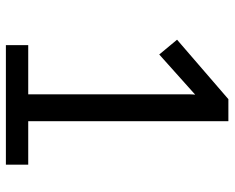

<svg xmlns="http://www.w3.org/2000/svg" viewBox="-90 -686 777 636"><g transform="rotate(90 298.0 -368.5)"><path d="M526 0V-74H382V-737H309L112 -567L161 -508L294 -627C293 -620 293 -611 293 -602V-74H130V0Z"/></g></svg>

Font: Spoqa Han Sans Neo
Style: Regular
Weight: 400
Designer: [Spoqa Han Sans Neo] Dong-huui Kim ___ Younghwa Kang ___ Yujin Lee ___ [Noto Sans] Ryoko NISHIZUKA ____ (kana & ideograp
Foundry: Spoqa (http://www.spoqa-han-sans.com)
Version: Version 1.100;hotconv 1.0.109;makeotfexe 2.5.65596